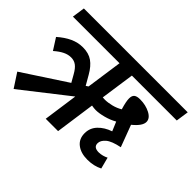

<svg xmlns="http://www.w3.org/2000/svg" viewBox="-129 -972 1264 1264"><g transform="rotate(45 503.0 -340.0)"><path d="M541 -365Q547 -364 561 -364Q589 -364 623 -372.5Q657 -381 685 -398Q668 -454 668 -482Q668 -509 681.5 -519.5Q695 -530 724 -530Q777 -530 818 -508.5Q859 -487 859 -454Q859 -417 800 -369L857 -217Q787 -203 758.5 -178.5Q730 -154 730 -127Q730 -90 778 -90Q795 -90 813 -95Q831 -100 844 -107L865 -27Q819 -3 759 -3Q698 -3 660.5 -32Q623 -61 623 -114Q623 -163 656.5 -198Q690 -233 743 -251L716 -315Q681 -295 639 -284Q597 -273 567 -273Q551 -273 529 -277L490 0H375L409 -241L87 11L23 -87L327 -286L298 -337Q278 -373 257 -388.5Q236 -404 208 -404Q180 -404 152.5 -390.5Q125 -377 93 -349L42 -429Q85 -467 127.5 -486.5Q170 -506 216 -506Q270 -506 305.5 -481Q341 -456 370 -405L408 -339L424 -350L460 -602H26L39 -691H1006L993 -602H575Z"/></g></svg>

Font: FiraGO Medium
Style: Italic
Weight: 500
Italic angle: -8°
Designer: bBox Type GmbH
Foundry: bBox Type GmbH
Version: Version 1.001